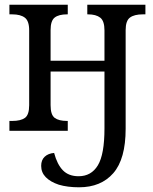

<svg xmlns="http://www.w3.org/2000/svg" viewBox="-20 -556 649 816"><path d="M230 229Q194 217 174.5 197Q155 177 155 149Q155 124 170 110Q185 96 210 94Q223 143 247.5 168Q272 193 314 193Q368 193 396 146.5Q424 100 424 -10V-252H195V-109Q195 -68 212.5 -55Q230 -42 265 -42H268V0H20V-42H32Q68 -42 86 -55Q104 -68 104 -109V-427Q104 -467 85.5 -481Q67 -495 32 -495H20V-536H268V-495H265Q230 -495 212.5 -481.5Q195 -468 195 -428V-298H424V-427Q424 -467 406 -481Q388 -495 354 -495H351V-536H598V-495H587Q551 -495 532.5 -481.5Q514 -468 514 -428V-9Q514 120 461.5 180Q409 240 316 240Q267 240 230 229Z"/></svg>

Font: Noto Serif Narrow
Style: Regular
Weight: 400
Width: 4
Designer: Monotype Design Team
Foundry: Monotype Imaging Inc.
Version: Version 1.001